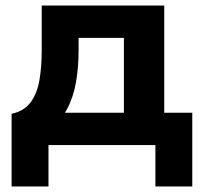

<svg xmlns="http://www.w3.org/2000/svg" viewBox="-20 -525 732 695"><path d="M428.5 0V-388H264.5V-342.5Q264.5 -281.5 255 -227Q245.5 -172.5 222 -128.8Q198.5 -85 157.2 -54.8Q116 -24.5 52 -12L22 -113Q67.5 -123 91 -155Q114.5 -187 122.8 -235.2Q131 -283.5 131 -342.5V-505H574.5V0ZM22 150V-113L102 -106.5L125 -117H676V150H542.5V0H155.5V150Z"/></svg>

Font: Geologica Roman SemiBold
Style: Regular
Weight: 600
Designer: Sindre Bremnes, Frode Helland
Foundry: Monokrom Skriftforlag AS
Version: Version 1.010;gftools[0.9.28]